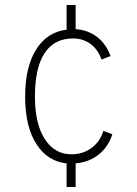

<svg xmlns="http://www.w3.org/2000/svg" viewBox="-20 -732 547 764"><path d="M245 12V-82Q169.5 -89.5 124.8 -158.8Q80 -228 80 -348Q80 -464.5 123.5 -534.5Q167 -604.5 245 -614V-712H281V-616Q329 -613 365.5 -585.5Q402 -558 420 -509L384 -495Q370 -535.5 340 -557.2Q310 -579 271 -579Q195.5 -579 157.2 -520.2Q119 -461.5 119 -348Q119 -238.5 158.5 -178.2Q198 -118 264 -118Q310 -118 344.2 -143.2Q378.5 -168.5 391 -211L427 -198Q411.5 -148 373 -117.2Q334.5 -86.5 281 -82V12Z"/></svg>

Font: Overpass Thin
Style: Regular
Weight: 250
Designer: Delve Withrington, Dave Bailey, Thomas Jockin
Foundry: Delve Fonts LLC
Version: Version 4.000